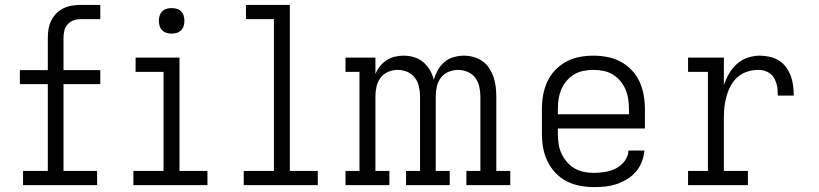

<svg xmlns="http://www.w3.org/2000/svg" viewBox="-20 -755 3340 783"><path d="M74 0V-58H175V-412H61V-469H175V-601Q175 -619 178 -637Q181 -655 189 -671Q197 -687 209.5 -700Q222 -713 238.5 -721Q255 -729 273 -732Q291 -735 309 -735H389V-677H309Q294 -677 280 -672Q266 -667 256 -656Q246 -645 242.5 -630.5Q239 -616 239 -601V-469H389V-412H239V-58H376V0Z M524 0V-58H647V-462H533V-520H712V-58H826V0ZM680 -618Q669 -618 659 -621Q649 -624 641.5 -631.5Q634 -639 631 -649Q628 -659 628 -670Q628 -681 631 -691Q634 -701 641.5 -708.5Q649 -716 659 -719Q669 -722 680 -722Q691 -722 701 -719Q711 -716 718.5 -708.5Q726 -701 729 -691Q732 -681 732 -670Q732 -659 729 -649Q726 -639 718.5 -631.5Q711 -624 701 -621Q691 -618 680 -618Z M974 0V-58H1097V-677H983V-735H1162V-58H1276V0Z M1389 0V-58H1446V-462H1389V-520H1511V-453Q1518 -470 1529.5 -484.5Q1541 -499 1556 -509Q1571 -519 1589 -523.5Q1607 -528 1625 -528Q1647 -528 1668 -522Q1689 -516 1705.5 -502Q1722 -488 1733 -469.5Q1744 -451 1749 -430Q1755 -450 1765.5 -469Q1776 -488 1792.5 -502Q1809 -516 1830 -522Q1851 -528 1872 -528Q1892 -528 1911.5 -522.5Q1931 -517 1947.5 -505.5Q1964 -494 1975 -477Q1986 -460 1992.5 -441Q1999 -422 2001.5 -402Q2004 -382 2004 -362V-58H2061V0H1882V-58H1939V-362Q1939 -382 1934.5 -402Q1930 -422 1918 -438Q1906 -454 1887 -462Q1868 -470 1848 -470Q1828 -470 1809 -462Q1790 -454 1778 -438Q1766 -422 1761.5 -402Q1757 -382 1757 -362V-58H1814V0H1636V-58H1693V-362Q1693 -382 1688.5 -402Q1684 -422 1672 -438Q1660 -454 1641 -462Q1622 -470 1602 -470Q1582 -470 1563 -462Q1544 -454 1532 -438Q1520 -422 1515.5 -402Q1511 -382 1511 -362V-58H1568V0Z M2402 8Q2373 8 2344.5 2.5Q2316 -3 2290.5 -16Q2265 -29 2245 -50.5Q2225 -72 2212.5 -98Q2200 -124 2195 -152.5Q2190 -181 2190 -210V-310Q2190 -339 2195 -367.5Q2200 -396 2212 -422Q2224 -448 2244 -469Q2264 -490 2289 -503.5Q2314 -517 2342.5 -522.5Q2371 -528 2400 -528Q2429 -528 2457.5 -522.5Q2486 -517 2511 -503.5Q2536 -490 2556 -469Q2576 -448 2588 -422Q2600 -396 2605 -367.5Q2610 -339 2610 -310V-231H2255V-210Q2255 -189 2258 -168.5Q2261 -148 2269.5 -129.5Q2278 -111 2291.5 -95Q2305 -79 2323 -68.5Q2341 -58 2361 -54Q2381 -50 2402 -50Q2425 -50 2448.5 -54Q2472 -58 2492.5 -68.5Q2513 -79 2527.5 -98.5Q2542 -118 2543 -141H2608Q2606 -118 2597.5 -95.5Q2589 -73 2573.5 -55Q2558 -37 2537.5 -24.5Q2517 -12 2495 -4.5Q2473 3 2449.5 5.5Q2426 8 2402 8ZM2255 -289H2545V-310Q2545 -330 2542 -350.5Q2539 -371 2531 -390Q2523 -409 2509.5 -425Q2496 -441 2478.5 -451.5Q2461 -462 2440.5 -466Q2420 -470 2400 -470Q2380 -470 2359.5 -466Q2339 -462 2321.5 -451.5Q2304 -441 2290.5 -425Q2277 -409 2269 -390Q2261 -371 2258 -350.5Q2255 -330 2255 -310Z M2786 0V-58H2867V-462H2786V-520H2932V-408Q2940 -432 2953 -454.5Q2966 -477 2985 -494Q3004 -511 3028.5 -519.5Q3053 -528 3078 -528Q3099 -528 3119 -523.5Q3139 -519 3156.5 -508Q3174 -497 3186 -480.5Q3198 -464 3205 -445Q3212 -426 3214.5 -405.5Q3217 -385 3217 -365H3152Q3152 -377 3151 -389.5Q3150 -402 3146.5 -414Q3143 -426 3136.5 -437Q3130 -448 3120 -455.5Q3110 -463 3098 -466.5Q3086 -470 3073 -470Q3050 -470 3028 -463Q3006 -456 2989 -441.5Q2972 -427 2961 -407Q2950 -387 2943.5 -365Q2937 -343 2934.5 -320.5Q2932 -298 2932 -276V-58H3030V0Z"/></svg>

Font: Iosevka Etoile Light
Style: Regular
Weight: 300
Designer: Belleve Invis
Foundry: Belleve Invis
Version: Version 25.0.1; ttfautohint (v1.8.4)